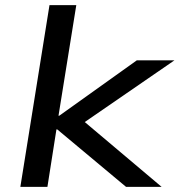

<svg xmlns="http://www.w3.org/2000/svg" viewBox="-20 -725 697 745"><path d="M59 0 172 -705H276L207 -276H210L511 -491H657L285 -235L281 -275L607 0H469L202 -223H199L164 0Z"/></svg>

Font: Nunito Sans 10pt Expanded Medium
Style: Italic
Weight: 500
Width: 7
Italic angle: -9°
Designer: Vernon Adams
Foundry: Vernon Adams
Version: Version 3.101;gftools[0.9.27]